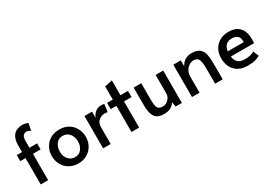

<svg xmlns="http://www.w3.org/2000/svg" viewBox="4 -1548 3288 2359"><g transform="rotate(-30 1648.5 -368.5)"><path d="M114.3 -373Q95.7 -373 40 -373Q40 -394.5 40 -459Q58.6 -459 114.3 -459Q114.3 -483.4 114.3 -557.6Q114.3 -648.4 157.2 -697.3Q201.2 -747.1 285.2 -747.1Q319.3 -747.1 362.3 -727.5Q355.5 -694.3 340.8 -626Q334 -633.8 319.3 -641.6Q304.7 -649.4 288.1 -649.4Q220.7 -649.4 219.7 -561.5Q219.7 -527.3 219.7 -459Q247.1 -459 328.1 -459Q328.1 -437.5 328.1 -373Q300.8 -373 219.7 -373Q219.7 -279.3 219.7 0Q193.4 0 114.3 0Q114.3 -92.8 114.3 -373Z M521.5 -22.5Q465.8 -53.7 436.5 -109.4Q406.2 -164.1 406.2 -231.4Q406.2 -296.9 435.5 -351.6Q464.8 -407.2 520.5 -439.5Q575.2 -470.7 647.5 -470.7Q719.7 -470.7 773.4 -439.5Q828.1 -407.2 857.4 -351.6Q887.7 -296.9 887.7 -231.4Q887.7 -164.1 857.4 -109.4Q827.1 -53.7 772.5 -22.5Q718.8 9.8 647.5 9.8Q576.2 9.8 521.5 -22.5ZM741.2 -121.1Q775.4 -164.1 775.4 -228.5Q775.4 -293.9 739.3 -338.9Q703.1 -382.8 644.5 -382.8Q586.9 -382.8 552.7 -338.9Q518.6 -294.9 518.6 -228.5Q518.6 -165 555.7 -121.1Q592.8 -78.1 650.4 -78.1Q708 -78.1 741.2 -121.1Z M1000 -459Q1026.4 -459 1107.4 -459Q1107.4 -436.5 1107.4 -369.1Q1124 -415 1159.2 -443.4Q1195.3 -470.7 1241.2 -470.7Q1273.4 -470.7 1285.2 -464.8Q1280.3 -428.7 1270.5 -356.4Q1261.7 -362.3 1231.4 -362.3Q1184.6 -362.3 1146.5 -332Q1107.4 -301.8 1107.4 -236.3Q1107.4 -157.2 1107.4 0Q1081.1 0 1000 0Q1000 -115.2 1000 -459Z M1402.3 -371.1Q1381.8 -371.1 1321.3 -371.1Q1321.3 -392.6 1321.3 -459Q1340.8 -459 1402.3 -459Q1402.3 -505.9 1402.3 -646.5Q1429.7 -652.3 1510.7 -669.9Q1510.7 -617.2 1510.7 -459Q1537.1 -459 1617.2 -459Q1617.2 -436.5 1617.2 -371.1Q1590.8 -371.1 1510.7 -371.1Q1510.7 -278.3 1510.7 0Q1483.4 0 1402.3 0Q1402.3 -92.8 1402.3 -371.1Z M1732.4 -45.9Q1698.2 -101.6 1698.2 -202.1Q1698.2 -288.1 1698.2 -459Q1724.6 -459 1805.7 -459Q1805.7 -401.4 1805.7 -228.5Q1805.7 -171.9 1812.5 -140.6Q1818.4 -109.4 1837.9 -93.8Q1857.4 -79.1 1896.5 -79.1Q1924.8 -79.1 1951.2 -94.7Q1976.6 -111.3 1993.2 -137.7Q2009.8 -166 2009.8 -199.2Q2009.8 -286.1 2009.8 -459Q2036.1 -459 2117.2 -459Q2117.2 -344.7 2117.2 0Q2094.7 0 2028.3 0Q2025.4 -16.6 2016.6 -67.4Q1992.2 -28.3 1954.1 -8.8Q1917 9.8 1864.3 9.8Q1768.6 9.8 1732.4 -45.9Z M2260.7 -459Q2287.1 -459 2366.2 -459Q2367.2 -438.5 2367.2 -375Q2386.7 -417 2427.7 -444.3Q2468.8 -470.7 2523.4 -470.7Q2594.7 -470.7 2632.8 -441.4Q2670.9 -412.1 2683.6 -359.4Q2696.3 -305.7 2696.3 -220.7Q2696.3 -147.5 2696.3 0Q2669.9 0 2588.9 0Q2588.9 -54.7 2588.9 -217.8Q2588.9 -304.7 2571.3 -343.8Q2554.7 -381.8 2501 -381.8Q2471.7 -381.8 2440.4 -363.3Q2409.2 -344.7 2388.7 -309.6Q2368.2 -275.4 2368.2 -227.5Q2368.2 -152.3 2368.2 0Q2341.8 0 2260.7 0Q2260.7 -115.2 2260.7 -459Z M2916 -22.5Q2860.4 -54.7 2835 -109.4Q2808.6 -164.1 2808.6 -228.5Q2808.6 -301.8 2838.9 -357.4Q2870.1 -412.1 2923.8 -441.4Q2977.5 -470.7 3045.9 -470.7Q3151.4 -470.7 3203.1 -412.1Q3254.9 -353.5 3254.9 -248Q3254.9 -220.7 3252 -192.4Q3141.6 -192.4 2921.9 -192.4Q2932.6 -130.9 2964.8 -103.5Q2998 -77.1 3055.7 -77.1Q3103.5 -77.1 3134.8 -85Q3166 -92.8 3191.4 -107.4Q3203.1 -81.1 3224.6 -30.3Q3199.2 -13.7 3156.2 -2Q3113.3 9.8 3052.7 9.8Q2970.7 9.8 2916 -22.5ZM3149.4 -266.6Q3150.4 -329.1 3123 -354.5Q3094.7 -379.9 3043 -379.9Q2937.5 -379.9 2921.9 -266.6Q2998 -266.6 3149.4 -266.6Z"/></g></svg>

Font: Alata=Ham
Style: Regular
Weight: 400
Designer: Spyros Zevelakis, Eben Sorkin
Version: Version 1.004